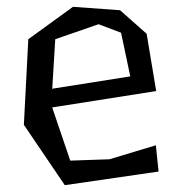

<svg xmlns="http://www.w3.org/2000/svg" viewBox="-20 -534 535 563"><path d="M134 -274 362 -310 335 -438 269 -463 142 -419 133 -270ZM332 -504 410 -435 438 -267 133 -219 186 -63 301 -67 437 -108 445 -31 170 9 50 -168 63 -419 194 -514Z"/></svg>

Font: Underdog
Style: Regular
Weight: 400
Designer: Sergey Steblina
Foundry: Sergey Steblina, Jovanny Lemonad
Version: Version 1.001; ttfautohint (v0.9)